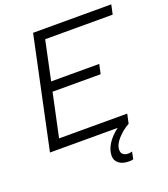

<svg xmlns="http://www.w3.org/2000/svg" viewBox="-161 -811 992 1133"><g transform="rotate(-20 335.5 -244.5)"><path d="M180 -698H671L658 -638H234L182 -392H484L471 -332H169L111 -60H539L526 0H525Q485 22 453 57.5Q421 93 421 126Q421 145 433.5 154.5Q446 164 464 164Q474 164 480.5 162Q487 160 489 160L480 206Q468 209 455 209Q413 209 390 191Q367 173 367 143Q367 107 390.5 69.5Q414 32 457 0H32Z"/></g></svg>

Font: Azeret Mono Light
Style: Italic
Weight: 300
Italic angle: -12°
Designer: Martin Vácha
Foundry: Displaay
Version: Version 1.000; Glyphs 3.0.3, build 3074